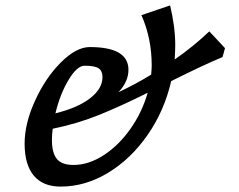

<svg xmlns="http://www.w3.org/2000/svg" viewBox="-20 -677 883 710"><path d="M71 -146Q71 -220 109.5 -304.5Q148 -389 205 -446Q262 -503 312 -503Q455 -503 455 -419Q455 -375 418 -336Q482 -366 539 -401Q541 -423 541 -435Q541 -535 503 -621L609 -657Q628 -578 628 -510Q628 -491 626 -457Q695 -505 754 -561L812 -499L803 -466Q735 -438 613 -377Q588 -268 526.5 -179Q465 -90 380.5 -38.5Q296 13 204 13Q139 13 105 -27.5Q71 -68 71 -146ZM252 -67Q308 -67 364 -103.5Q420 -140 463 -201.5Q506 -263 526 -334Q426 -284 345 -251.5Q264 -219 175 -201Q172 -180 172 -160Q172 -111 190.5 -89Q209 -67 252 -67ZM359 -392Q359 -415 344.5 -424.5Q330 -434 293 -434Q265 -434 233.5 -381.5Q202 -329 185 -258Q267 -278 313 -313.5Q359 -349 359 -392Z"/></svg>

Font: Andada Pro SemiBold
Style: Italic
Weight: 600
Italic angle: -6.99998°
Designer: Carolina Giovagnoli
Foundry: Huerta Tipografica
Version: Version 3.005